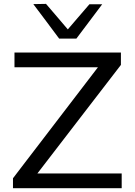

<svg xmlns="http://www.w3.org/2000/svg" viewBox="-20 -989 711 1009"><path d="M48.2 0V-52.1Q76.2 -89.1 111.4 -134.9Q146.5 -180.8 182.4 -227.5Q218.2 -274.2 247.9 -313.1L519.3 -667.7L540.6 -635.5H336.8Q273.8 -635.5 203.1 -635.5Q132.3 -635.5 56.1 -635.5V-713H615.4V-647.9Q568.7 -587.4 523.9 -529Q479.1 -470.6 433.9 -412.1L147.3 -39.5L133.9 -77.5H319.8Q364.4 -77.5 418.8 -77.5Q473.3 -77.5 526.1 -77.5Q579 -77.5 619.5 -77.5V0ZM290.8 -786.2Q257 -831.8 223 -877.1Q189 -922.5 155.1 -967.4L221.8 -968.6Q253.8 -931.3 285 -894.9Q316.2 -858.5 348.3 -820.5H324.3Q356.4 -858 387.5 -894.1Q418.6 -930.3 449.9 -966.6H517.1Q483.4 -922.1 449.7 -877Q415.9 -831.8 381.4 -786.2Z"/></svg>

Font: Commissioner Thin
Style: Regular
Weight: 100
Designer: Kostas Bartsokas
Foundry: Kostas Bartsokas
Version: Version 1.001;gftools[0.9.23]